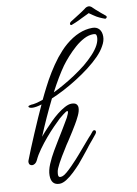

<svg xmlns="http://www.w3.org/2000/svg" viewBox="-132 -1043 899 1257"><g transform="rotate(-10 318.0 -414.5)"><path d="M160 141Q104 141 104 76Q104 43 121 2.5Q138 -38 161.5 -78Q185 -118 204 -149Q208 -155 218 -171.5Q228 -188 240.5 -208.5Q253 -229 264 -248Q275 -267 281 -277Q295 -305 295 -314Q295 -324 280.5 -315Q266 -306 234 -279Q216 -262 189 -234.5Q162 -207 133.5 -173.5Q105 -140 79.5 -104.5Q54 -69 39 -36Q33 -23 23.5 -16.5Q14 -10 5 -10Q-4 -10 -10.5 -16Q-17 -22 -17 -33Q-17 -41 -13 -49Q-3 -76 15 -119.5Q33 -163 54 -212.5Q75 -262 96 -309.5Q117 -357 133 -391Q114 -385 99.5 -382.5Q85 -380 74 -380Q65 -380 62 -381Q46 -385 46 -392Q46 -398 65 -401Q94 -401 146 -420Q154 -437 163.5 -456.5Q173 -476 184 -497Q206 -541 234 -586.5Q262 -632 295 -675Q312 -696 330 -715.5Q348 -735 368 -752Q457 -827 547 -827Q576 -827 592 -809Q608 -791 608 -759Q608 -729 589 -697Q573 -667 542.5 -635.5Q512 -604 468 -570Q447 -554 426 -539.5Q405 -525 383 -511Q339 -483 293.5 -459Q248 -435 207 -418Q148 -299 100 -182Q117 -203 141 -228.5Q165 -254 184 -273Q204 -293 229.5 -313.5Q255 -334 281 -348Q307 -362 326 -362Q349 -362 358.5 -352.5Q368 -343 368 -328Q368 -306 354 -276.5Q340 -247 326 -224Q319 -211 300.5 -182Q282 -153 264 -125Q255 -112 247.5 -100.5Q240 -89 235 -80Q203 -30 183 7.5Q163 45 161 61Q160 67 159.5 71.5Q159 76 159 80Q159 98 172 98Q179 98 188 95Q198 92 216 77Q234 62 254 41.5Q274 21 291.5 2Q309 -17 318 -28L392 -114Q397 -121 402.5 -126Q408 -131 413 -137Q418 -143 422.5 -148.5Q427 -154 432 -160Q436 -165 442 -165Q453 -165 453 -153Q453 -147 447 -139Q436 -125 423.5 -110Q411 -95 400 -82Q396 -77 389.5 -69Q383 -61 375 -50Q359 -31 340 -6.5Q321 18 304 37Q284 59 258.5 83.5Q233 108 207 124.5Q181 141 160 141ZM226 -455Q258 -470 293 -490Q377 -537 449 -594Q467 -609 482.5 -623.5Q498 -638 511 -652Q568 -713 568 -763Q568 -771 565 -778Q562 -785 545 -785Q515 -785 483.5 -768.5Q452 -752 422.5 -726Q393 -700 367 -671Q341 -642 322 -616Q300 -585 275.5 -544Q251 -503 226 -455ZM416 -869Q408 -869 408 -879Q408 -884 416 -891Q430 -900 451 -913Q472 -926 491 -938.5Q510 -951 518 -957Q532 -970 548 -970Q554 -970 561 -966Q568 -962 572 -957Q578 -951 591.5 -938.5Q605 -926 621 -913Q637 -900 649 -890Q653 -886 653 -882Q653 -878 649 -874.5Q645 -871 641 -871Q636 -873 621.5 -878.5Q607 -884 587 -895Q575 -902 564.5 -909.5Q554 -917 541 -926Q528 -919 512 -912Q496 -905 485 -899Q466 -889 444.5 -880Q423 -871 417 -869Z"/></g></svg>

Font: Birthstone Bounce Medium
Style: Regular
Weight: 500
Designer: Robert E. Leuschke
Foundry: Rob Leuschke
Version: Version 1.010; ttfautohint (v1.8.3)